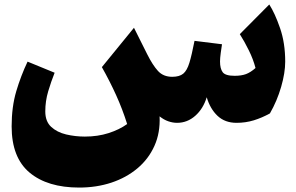

<svg xmlns="http://www.w3.org/2000/svg" viewBox="-20 -535 1317 853"><path d="M1030.8 10.7Q979.5 10.7 946.5 -20.3Q913.6 -51.3 898.4 -103Q882.8 -51.8 847.4 -20.5Q812 10.7 766.6 10.7Q747.6 10.7 727.8 3.9Q708 -2.9 689 -18.1Q692.4 54.7 666 113.3Q639.6 171.9 590.3 213.1Q541 254.4 474.9 276.4Q408.7 298.3 332 298.3Q190.9 298.3 111.3 231.7Q31.7 165 31.7 26.4Q31.7 -60.1 52.2 -129.4Q72.8 -198.7 102.5 -261.2L222.7 -211.9Q207 -172.4 194.1 -129.2Q181.2 -85.9 181.2 -40Q181.2 4.4 207.3 28.6Q233.4 52.7 273.9 62.3Q314.5 71.8 356.9 71.8Q414.1 71.8 462.2 56.4Q510.3 41 544.9 16.1Q523.9 -50.8 495.8 -112.5Q467.8 -174.3 432.6 -236.8L575.2 -411.6L633.8 -294.4Q658.2 -245.6 681.9 -219.7Q705.6 -193.8 745.1 -193.8Q777.3 -193.8 794.2 -207.8Q811 -221.7 821.5 -256.3Q832 -291 844.2 -353.5L966.3 -338.4Q963.9 -324.2 960.7 -300Q957.5 -275.9 957.5 -261.7Q957.5 -230.5 969.2 -214.4Q981 -198.2 1022.5 -198.2Q1052.2 -198.2 1072.8 -205.8Q1093.3 -213.4 1115.2 -232.9Q1105 -272 1085.4 -311.5Q1065.9 -351.1 1045.4 -383.3L1176.3 -515.1Q1201.2 -476.6 1224.1 -410.4Q1247.1 -344.2 1247.1 -261.2Q1247.1 -211.4 1229 -148.9Q1210.9 -86.4 1179.2 -31.2Q1144 -11.7 1107.7 -0.5Q1071.3 10.7 1030.8 10.7Z"/></svg>

Font: Pinar-DS1-FD ExtraBold
Style: Regular
Weight: 800
Designer: Amin Abedi
Version: Version 2.000